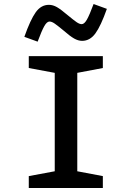

<svg xmlns="http://www.w3.org/2000/svg" viewBox="-20 -934 654 954"><path d="M123 0V-59L252 -83V-572L123 -596V-655H491V-596L364 -572V-83L491 -59V0ZM445 -914 511 -890Q481 -805 454 -768Q427 -731 388 -731Q369 -731 348.5 -742.5Q328 -754 295 -783Q266 -807 251.5 -817Q237 -827 226 -827Q213 -827 200 -804Q187 -781 167 -727L101 -751Q131 -836 157.5 -873Q184 -910 223 -910Q243 -910 263 -898.5Q283 -887 317 -858Q346 -834 360.5 -824Q375 -814 386 -814Q399 -814 412 -837Q425 -860 445 -914Z"/></svg>

Font: Intel One Mono Medium
Style: Regular
Weight: 500
Monospace: yes
Designer: Fred Shallcrass
Foundry: Frere-Jones Type LLC
Version: Version 1.400;hotconv 1.1.0;makeotfexe 2.6.0;FJTRelease1.4